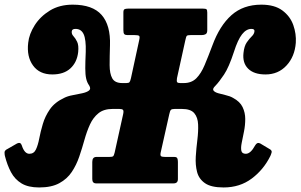

<svg xmlns="http://www.w3.org/2000/svg" viewBox="-46 -787 1290 824"><path d="M1114.5 -118Q1085.5 -59 1034.5 -20.8Q983.5 17.5 913.5 17.5Q860 17.5 833.8 -0.8Q807.5 -19 799.8 -49Q792 -79 794.2 -115Q796.5 -151 801 -187Q805.5 -223 804.2 -253Q803 -283 787.8 -301.2Q772.5 -319.5 734.5 -319.5H704Q691 -319.5 687.2 -315.2Q683.5 -311 680.5 -297L643.5 -132Q641 -119.5 645.5 -116.5Q650 -113.5 663 -113.5H701.5Q712 -113.5 714.8 -108Q717.5 -102.5 717.5 -92V-18.5Q717.5 0 699 0H366.5Q350 0 350 -18.5V-92Q350 -113.5 368 -113.5H423Q436 -113.5 439.5 -116.5Q443 -119.5 446 -132L482.5 -297Q485.5 -311 482 -315.2Q478.5 -319.5 466 -319.5H437.5Q399.5 -319.5 376.8 -301.2Q354 -283 340.2 -253Q326.5 -223 316.5 -187Q306.5 -151 294.2 -115Q282 -79 262 -49Q242 -19 208.5 -0.8Q175 17.5 122 17.5Q75 17.5 46.2 0Q17.5 -17.5 1.2 -48Q-15 -78.5 -25 -118Q-26.5 -124.5 -26.5 -133.2Q-26.5 -142 -12.5 -148.5L27.5 -171.5Q42.5 -178.5 47.5 -163Q59 -127 80 -127Q99.5 -127 108.2 -145.5Q117 -164 122.5 -193Q128 -222 137.8 -255Q147.5 -288 168.2 -318Q189 -348 229.5 -367Q244 -374.5 265.8 -378.5Q287.5 -382.5 307 -386.8Q326.5 -391 336 -398.5Q345.5 -406 336.5 -420.5Q327.5 -433 323.8 -449.8Q320 -466.5 320 -493.5Q320 -520.5 322 -564.5Q323.5 -617.5 313 -640.2Q302.5 -663 278 -663Q263 -663 262 -652.5Q260.5 -641 269 -632Q277.5 -623 285 -607.8Q292.5 -592.5 289.5 -563.5Q284.5 -519.5 256.2 -493.5Q228 -467.5 178.5 -467.5Q123.5 -467.5 95.8 -505.8Q68 -544 75 -603.5Q79 -641 103 -678.8Q127 -716.5 168.2 -741.8Q209.5 -767 266 -767Q351.5 -767 390.2 -722.8Q429 -678.5 426 -592Q424.5 -544 424.5 -507.5Q424.5 -471 435.8 -450.8Q447 -430.5 479 -430.5H496Q506.5 -430.5 509.8 -434.5Q513 -438.5 516 -451.5L551 -613Q555 -629.5 551.2 -633Q547.5 -636.5 530 -636.5H500Q491.5 -636.5 487.5 -640.5Q483.5 -644.5 483.5 -657.5V-733Q483.5 -744.5 488 -747.2Q492.5 -750 503.5 -750H825Q836.5 -750 840 -747.2Q843.5 -744.5 843.5 -733V-657.5Q843.5 -644.5 836.8 -640.5Q830 -636.5 820.5 -636.5H773Q758.5 -636.5 755.5 -633Q752.5 -629.5 749 -612.5L713.5 -451.5Q711.5 -438.5 714.2 -434.5Q717 -430.5 727.5 -430.5H742.5Q776 -430.5 796.5 -451Q817 -471.5 832.2 -507.8Q847.5 -544 865.5 -592Q896.5 -676.5 947.2 -721.8Q998 -767 1075.5 -767Q1132.5 -767 1166 -742Q1199.5 -717 1212.8 -679.2Q1226 -641.5 1223.5 -603.5Q1219 -544 1183.5 -505.8Q1148 -467.5 1093.5 -467.5Q1044 -467.5 1019 -492.2Q994 -517 999 -560Q1002 -589 1013 -605Q1024 -621 1034.5 -631Q1045 -641 1046 -652.5Q1047.5 -663 1033 -663Q1011 -663 992.8 -639.8Q974.5 -616.5 958 -564.5Q936.5 -498.5 915.5 -467Q894.5 -435.5 878.5 -419Q865 -406 870 -398.8Q875 -391.5 890.2 -387Q905.5 -382.5 923.2 -378.5Q941 -374.5 954 -367Q984 -351 995.2 -327.2Q1006.5 -303.5 1006.5 -276.5Q1006.5 -249.5 1001.2 -223Q996 -196.5 991.5 -174.8Q987 -153 989.8 -140Q992.5 -127 1009 -127Q1029.5 -127 1049 -163Q1057.5 -178 1070.5 -171.5L1109 -148.5Q1122 -142 1119.8 -133.2Q1117.5 -124.5 1114.5 -118Z"/></svg>

Font: Besley* Narrow Heavy
Style: Italic
Weight: 800
Width: 4
Italic angle: -13°
Designer: Owen Earl
Foundry: indestructible type*
Version: Version 3.000; ttfautohint (v1.8.3)